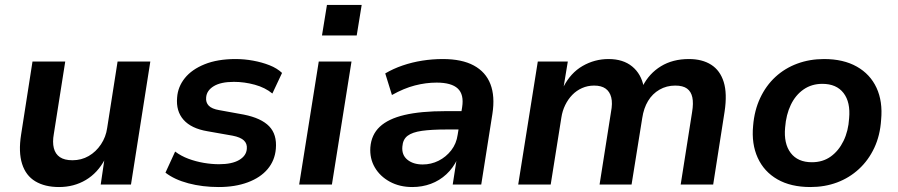

<svg xmlns="http://www.w3.org/2000/svg" viewBox="-20 -744 3620 774"><path d="M218 10Q161 10 122.5 -13Q84 -36 69 -83.5Q54 -131 65 -201L111 -496H243L197 -204Q191 -171 197 -147Q203 -123 221.5 -110.5Q240 -98 272 -98Q308 -98 337.5 -115Q367 -132 387 -162Q407 -192 412 -228L454 -496H586L508 0H386L401 -102H403Q374 -47 326 -18.5Q278 10 218 10Z M862 10Q796 10 739.5 -5Q683 -20 647 -48L686 -133Q710 -115 739.5 -104Q769 -93 801 -87.5Q833 -82 863 -82Q915 -82 944 -99Q973 -116 975 -144Q977 -165 963 -178Q949 -191 918 -197L816 -215Q751 -226 720 -261Q689 -296 694 -351Q697 -394 725 -429Q753 -464 805 -485Q857 -506 930 -506Q965 -506 1000.5 -499.5Q1036 -493 1066.5 -481Q1097 -469 1117 -450L1078 -367Q1049 -391 1007 -402.5Q965 -414 923 -414Q870 -414 841.5 -396.5Q813 -379 811 -351Q809 -331 821.5 -318Q834 -305 864 -300L963 -282Q1033 -268 1065 -235Q1097 -202 1092 -144Q1088 -97 1059 -62.5Q1030 -28 979 -9Q928 10 862 10Z M1278 -601 1298 -724H1438L1418 -601ZM1186 0 1265 -496H1397L1318 0Z M1642 10Q1591 10 1551.5 -11.5Q1512 -33 1491 -69Q1470 -105 1473 -150Q1477 -201 1511 -233Q1545 -265 1610.5 -280.5Q1676 -296 1777 -296H1855L1844 -222H1779Q1719 -222 1680.5 -216.5Q1642 -211 1623 -196.5Q1604 -182 1602 -153Q1599 -119 1622.5 -100Q1646 -81 1684 -81Q1718 -81 1748 -96Q1778 -111 1799 -138Q1820 -165 1825 -201L1843 -312Q1851 -363 1825.5 -387Q1800 -411 1740 -411Q1697 -411 1652.5 -399.5Q1608 -388 1560 -361L1533 -448Q1565 -467 1603 -480Q1641 -493 1682 -499.5Q1723 -506 1765 -506Q1842 -506 1890 -480Q1938 -454 1957 -405Q1976 -356 1965 -285L1920 0H1805L1821 -103H1824Q1807 -67 1779.5 -41.5Q1752 -16 1717 -3Q1682 10 1642 10Z M2069 0 2148 -496H2269L2252 -393H2251Q2280 -450 2328.5 -478Q2377 -506 2433 -506Q2492 -506 2528.5 -476Q2565 -446 2575 -394L2571 -397Q2597 -448 2644.5 -477Q2692 -506 2757 -506Q2811 -506 2847 -483Q2883 -460 2897.5 -413.5Q2912 -367 2901 -294L2855 0H2724L2770 -292Q2776 -328 2771 -351.5Q2766 -375 2749.5 -387Q2733 -399 2702 -399Q2667 -399 2638.5 -382.5Q2610 -366 2592.5 -337Q2575 -308 2569 -268L2526 0H2397L2443 -292Q2450 -328 2444 -351.5Q2438 -375 2421 -387Q2404 -399 2375 -399Q2349 -399 2326.5 -389Q2304 -379 2287 -361.5Q2270 -344 2258.5 -320.5Q2247 -297 2243 -270L2200 0Z M3247 10Q3168 10 3114 -21Q3060 -52 3034.5 -108Q3009 -164 3016 -237Q3021 -299 3044.5 -349Q3068 -399 3106 -434Q3144 -469 3194 -487.5Q3244 -506 3302 -506Q3380 -506 3434 -475.5Q3488 -445 3513.5 -390Q3539 -335 3532 -261Q3528 -198 3504.5 -148Q3481 -98 3442.5 -62.5Q3404 -27 3354.5 -8.5Q3305 10 3247 10ZM3253 -90Q3297 -90 3329 -113Q3361 -136 3380.5 -176Q3400 -216 3403 -267Q3409 -332 3380.5 -369Q3352 -406 3295 -406Q3252 -406 3219.5 -383.5Q3187 -361 3168 -321.5Q3149 -282 3145 -230Q3139 -165 3167.5 -127.5Q3196 -90 3253 -90Z"/></svg>

Font: Nunito Sans 9pt
Style: Bold Italic
Weight: 700
Italic angle: -9°
Version: Version 3.101;gftools[0.9.27]